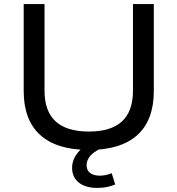

<svg xmlns="http://www.w3.org/2000/svg" viewBox="-20 -725 869 940"><path d="M415 9Q258 9 177 -64Q96 -137 96 -279V-705H198V-281Q198 -180 252.5 -130.5Q307 -81 415 -81Q523 -81 577 -130.5Q631 -180 631 -281V-705H733V-279Q733 -137 652.5 -64Q572 9 415 9ZM456 195Q399 195 366 169Q333 143 333 97Q333 56 362 21Q391 -14 445 -36L478 0Q457 9 440 21.5Q423 34 413.5 50Q404 66 404 84Q404 109 421.5 122Q439 135 468 135Q483 135 497.5 132Q512 129 527 123L544 178Q526 186 504 190.5Q482 195 456 195Z"/></svg>

Font: Nunito Sans 10pt SemiExpanded Medium
Style: Regular
Weight: 500
Width: 6
Designer: Vernon Adams
Foundry: Vernon Adams
Version: Version 3.101;gftools[0.9.27]